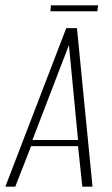

<svg xmlns="http://www.w3.org/2000/svg" viewBox="-40 -696 418 716"><path d="M-20 0 207 -591H247L305 0H267L251 -151H76L17 0ZM81 -174H251L217 -528ZM148 -654 150 -676H326L323 -654Z"/></svg>

Font: Alumni Sans Thin ExtraLight
Style: Italic
Weight: 250
Italic angle: -8°
Version: Version 1.016